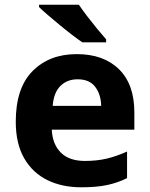

<svg xmlns="http://www.w3.org/2000/svg" viewBox="-20 -786 637 816"><path d="M306 -556Q420 -556 485.5 -492Q551 -428 551 -308V-235H200Q203 -173 238.5 -137.5Q274 -102 341 -102Q392 -102 434 -112Q476 -122 520 -142V-29Q480 -9 435 0.5Q390 10 325 10Q244 10 181.5 -20.5Q119 -51 83 -113Q47 -175 47 -269Q47 -412 118.5 -484Q190 -556 306 -556ZM310 -449Q265 -449 236.5 -420.5Q208 -392 204 -336H410Q409 -385 384.5 -417Q360 -449 310 -449ZM315 -766Q330 -744 351 -716.5Q372 -689 393 -663.5Q414 -638 431 -619V-606H330Q311 -619 285.5 -638.5Q260 -658 233.5 -680Q207 -702 183.5 -722Q160 -742 146 -756V-766Z"/></svg>

Font: Noto Sans Thai Looped
Style: Bold
Weight: 700
Designer: Sasikarn Vongin, Ben Mitchell
Foundry: The Fontpad Ltd
Version: Version 1.001; ttfautohint (v1.8.4.7-5d5b)